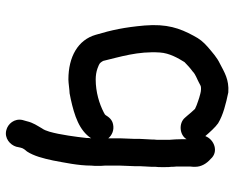

<svg xmlns="http://www.w3.org/2000/svg" viewBox="-91 -656 782 640"><g transform="rotate(-90 300.0 -336.0)"><path d="M66 -277V-260C66 -250 64 -231 64 -222V-209C63 -202 63 -196 63 -191V-175C63 -168 63 -162 64 -156C64 -151 64 -145 65 -138V-94C64 -88 64 -82 64 -76C64 -56 75 -38 90 -25C114 3 155 -13 166 -42H167C178 -29 196 -9 209 0C237 17 274 26 312 34C355 37 379 21 408 6C429 -4 445 -19 463 -34C481 -50 490 -61 501 -82C526 -128 541 -171 535 -245C529 -313 520 -354 504 -408C487 -467 431 -499 355 -499C344 -499 318 -495 309 -495L289 -491C235 -479 185 -463 159 -423C160 -428 160 -433 160 -438C162 -455 165 -482 168 -499L174 -533C178 -552 183 -575 192 -587C201 -603 211 -616 216 -638L220 -652C226 -679 207 -701 186 -706C159 -713 137 -693 131 -673L128 -659C126 -649 120 -643 115 -637C100 -614 92 -583 85 -550C78 -512 68 -466 68 -423C67 -415 67 -408 67 -401C67 -394 67 -386 68 -377V-328C68 -312 66 -292 66 -277ZM154 -162V-204C155 -211 155 -217 155 -222C155 -231 157 -250 157 -260V-277C157 -292 159 -312 159 -328V-366C169 -354 186 -346 205 -350C221 -353 229 -363 237 -376C238 -376 238 -376 238 -377C241 -379 243 -380 245 -381C274 -396 313 -408 355 -408C368 -408 381 -406 392 -402L402 -398C410 -395 413 -390 417 -383C430 -328 450 -267 445 -194C443 -162 426 -133 413 -112C405 -104 392 -92 382 -85C372 -75 358 -71 345 -64C337 -60 334 -57 327 -57H322C313 -57 302 -61 294 -63L282 -67C273 -70 265 -73 257 -77C249 -85 241 -95 235 -102L228 -110C210 -132 170 -129 156 -105V-121C156 -131 155 -154 154 -162Z"/></g></svg>

Font: Dictator
Style: Regular
Weight: 500
Version: Version MIL.1277